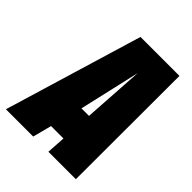

<svg xmlns="http://www.w3.org/2000/svg" viewBox="-242 -810 920 920"><g transform="rotate(45 218.0 -350.5)"><path d="M-42 0 169 -701H433L432 0H246L252 -96H168L143 0ZM211 -259H262L282 -569Z"/></g></svg>

Font: Georama Condensed Black
Style: Italic
Weight: 900
Width: 3
Italic angle: -9°
Designer: Jean-Baptiste Levee
Foundry: Production Type
Version: Version 1.000